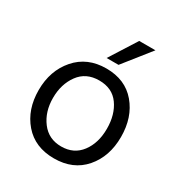

<svg xmlns="http://www.w3.org/2000/svg" viewBox="-171 -835 904 964"><g transform="rotate(30 281.0 -353.5)"><path d="M327 -560H258L357 -716H451ZM283 -444Q207 -444 166 -388Q125 -332 125 -252Q125 -172 167 -116.5Q209 -61 282 -61Q355 -61 396 -115.5Q437 -170 437 -252.5Q437 -335 398 -389.5Q359 -444 283 -444ZM284 -514Q394 -514 456.5 -440Q519 -366 519 -252.5Q519 -139 455 -65Q391 9 280.5 9Q170 9 106.5 -64.5Q43 -138 43 -250.5Q43 -363 108.5 -438.5Q174 -514 284 -514Z"/></g></svg>

Font: Hind Colombo
Style: Regular
Weight: 400
Designer: Jyotish Sonowal, Aditi Pimprikar
Foundry: Indian Type Foundry
Version: Version 1.000;PS 1.0;hotconv 1.0.86;makeotf.lib2.5.63406; tt